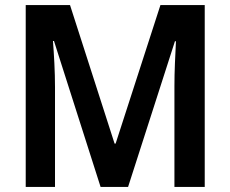

<svg xmlns="http://www.w3.org/2000/svg" viewBox="-20 -734 905 754"><path d="M375 0 192 -573H188Q191 -535 193.5 -486Q196 -437 196 -392V0H81V-714H255L430 -170H434L610 -714H784V0H665V-395Q665 -438 667 -486Q669 -534 671 -572H667L483 0Z"/></svg>

Font: Noto Sans Hebrew SemiCondensed SemiBold
Style: Regular
Weight: 600
Width: 4
Designer: Monotype Design Team
Foundry: Monotype Imaging Inc.
Version: Version 2.004; ttfautohint (v1.8.4.7-5d5b)